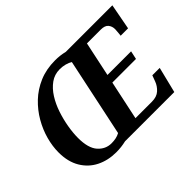

<svg xmlns="http://www.w3.org/2000/svg" viewBox="-138 -1009 1304 1304"><g transform="rotate(-45 514.0 -357.0)"><path d="M342 11Q263 11 200 -20.5Q137 -52 100 -114Q63 -176 63 -266Q63 -324 80 -387Q97 -450 131.5 -510Q166 -570 217 -618.5Q268 -667 336 -696Q404 -725 489 -725Q537 -725 581 -714H1028L993 -528H922Q923 -533 924 -546Q925 -559 926 -571.5Q927 -584 927 -586Q927 -614 911 -633.5Q895 -653 856 -653H723L670 -403H897L884 -343H657L597 -61H755Q802 -61 829 -85.5Q856 -110 868 -143L884 -186H955L909 0H436Q390 11 342 11ZM362 -55Q384 -55 404 -59Q424 -63 442 -73L561 -636Q544 -647 519.5 -653.5Q495 -660 468 -660Q418 -660 379 -632Q340 -604 311 -558Q282 -512 263.5 -456.5Q245 -401 235.5 -345Q226 -289 226 -242Q226 -144 265.5 -99.5Q305 -55 362 -55Z"/></g></svg>

Font: Noto Serif
Style: Bold Italic
Weight: 700
Italic angle: -12°
Designer: Monotype Design Team
Foundry: Monotype Imaging Inc.
Version: Version 2.013